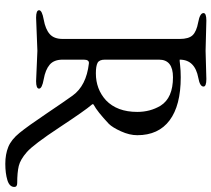

<svg xmlns="http://www.w3.org/2000/svg" viewBox="-58 -636 817 742"><g transform="rotate(90 351.0 -264.5)"><path d="M210 -470V-261Q210 -239 222.5 -232.5Q235 -226 263 -226Q324 -226 367 -265Q412 -308 412 -386Q412 -436 388 -476Q358 -524 278 -524Q210 -524 210 -470ZM210 -550Q210 -549 231 -551.5Q252 -554 278 -554Q387 -554 444.5 -511Q502 -468 502 -386Q502 -356 487 -323Q472 -290 458 -276Q410 -231 385 -218Q379 -215 385 -209Q406 -185 472 -85Q538 15 567 40.5Q596 66 621 72Q646 78 687 78Q702 78 702 89Q702 108 675.5 116Q649 124 612.5 124Q576 124 547.5 112.5Q519 101 493 69Q467 37 418.5 -35Q370 -107 349 -136Q311 -189 225 -199Q210 -201 210 -179V-98Q210 -64 229.5 -47.5Q249 -31 285.5 -24.5Q322 -18 322 -6.5Q322 5 293 5L176 0L48 5Q19 5 19 -6.5Q19 -18 55.5 -24.5Q92 -31 111 -47.5Q130 -64 130 -98V-550Q130 -585 115.5 -600Q101 -615 65.5 -621.5Q30 -628 30 -642Q30 -653 59 -653L176 -650L285 -653Q314 -653 314 -642Q314 -628 281 -622Q210 -609 210 -550Z"/></g></svg>

Font: EB Garamond
Style: Regular
Weight: 400
Version: Version 0.012